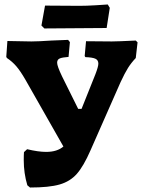

<svg xmlns="http://www.w3.org/2000/svg" viewBox="-20 -829 638 857"><path d="M594 -640 586 -570Q566 -549 551.5 -526Q537 -503 518 -462L384 -158Q353 -87 323 -53Q293 -19 246 -5.5Q199 8 114 8L102 -2Q86 -56 86 -114Q86 -138 87 -150L101 -163Q151 -151 186 -151Q235 -151 263 -175L93 -474Q71 -512 53 -533Q35 -554 11 -570L8 -575L13 -646L120 -644Q150 -644 209 -648L284 -651L292 -641L286 -575Q258 -573 246.5 -568Q235 -563 235 -549Q235 -534 257 -488L329 -343H344L406 -498Q419 -532 419 -545Q419 -561 405.5 -567Q392 -573 361 -574L358 -579L364 -645L479 -644Q502 -644 586 -648ZM165 -715 181 -804 335 -803Q366 -803 407 -805.5Q448 -808 461 -809L470 -794L456 -704L315 -703L178 -702Z"/></svg>

Font: Alegreya ExtraBold
Style: Regular
Weight: 800
Designer: Juan Pablo del Peral
Foundry: Huerta Tipografica
Version: Version 2.007; ttfautohint (v1.6)